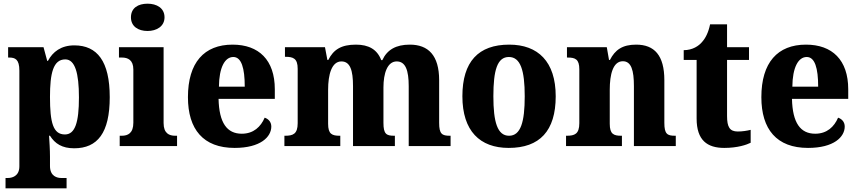

<svg xmlns="http://www.w3.org/2000/svg" viewBox="-20 -792 4656 1041"><path d="M10 229H341V173H312C291 173 251 165 251 108V58C251 20 248 -25 246 -56H251C278 -13 317 12 382 12C509 12 575 -72 575 -265C575 -460 507 -546 383 -546C311 -546 266 -511 240 -462H236L216 -536H24V-480H29C62 -480 85 -471 85 -409V110C85 165 43 173 23 173H10ZM332 -63C268 -63 251 -127 251 -266C251 -394 268 -470 334 -470C387 -470 408 -395 408 -264C408 -128 387 -63 332 -63Z M780 -624C829 -624 872 -649 872 -698C872 -749 829 -772 780 -772C729 -772 690 -749 690 -698C690 -649 729 -624 780 -624ZM629 0H940V-56H930C897 -56 867 -69 867 -125V-536H625V-480H641C673 -480 703 -467 703 -415V-127C703 -70 674 -56 640 -56H629Z M1252 10C1393 10 1451 -50 1451 -106C1451 -130 1436 -147 1415 -154C1394 -105 1355 -67 1291 -67C1211 -67 1168 -125 1165 -256H1470V-308C1470 -467 1383 -550 1241 -550C1087 -550 999 -453 999 -265C999 -91 1082 10 1252 10ZM1307 -322H1167C1168 -426 1199 -483 1245 -483C1289 -483 1307 -423 1307 -322Z M1522 0H1825V-56H1822C1780 -56 1759 -65 1759 -121V-306C1759 -387 1778 -459 1831 -459C1879 -459 1894 -410 1894 -325V0H2121V-56H2117C2075 -56 2059 -65 2059 -126V-318C2059 -394 2080 -459 2131 -459C2179 -459 2196 -410 2196 -325V0H2423V-56H2419C2377 -56 2361 -65 2361 -126V-357C2361 -492 2302 -550 2202 -550C2128 -550 2079 -523 2053 -466H2047C2025 -524 1979 -550 1910 -550C1830 -550 1788 -523 1760 -467H1755L1742 -536H1525V-484H1528C1570 -484 1594 -475 1594 -419V-124C1594 -65 1568 -56 1526 -56H1522Z M2738 10C2906 10 2993 -82 2993 -270C2993 -458 2897 -550 2741 -550C2574 -550 2487 -458 2487 -270C2487 -82 2582 10 2738 10ZM2740 -56C2677 -56 2655 -130 2655 -270C2655 -411 2676 -483 2739 -483C2802 -483 2825 -411 2825 -270C2825 -130 2803 -56 2740 -56Z M3049 0H3352V-56H3348C3307 -56 3286 -65 3286 -121V-306C3286 -387 3303 -460 3357 -460C3403 -460 3417 -410 3417 -325V0H3644V-56H3640C3598 -56 3582 -65 3582 -126V-357C3582 -492 3528 -550 3429 -550C3355 -550 3315 -522 3287 -467H3282L3270 -536H3054V-480H3058C3099 -480 3121 -471 3121 -416V-124C3121 -65 3095 -56 3053 -56H3049Z M3907 10C3979 10 4028 -7 4050 -18V-88C4030 -83 4005 -79 3980 -79C3936 -79 3922 -104 3922 -163V-467H4041V-536H3922V-660H3830C3821 -616 3805 -585 3787 -565C3769 -543 3735 -520 3687 -520V-467H3757V-149C3757 -31 3815 10 3907 10Z M4361 10C4502 10 4560 -50 4560 -106C4560 -130 4545 -147 4524 -154C4503 -105 4464 -67 4400 -67C4320 -67 4277 -125 4274 -256H4579V-308C4579 -467 4492 -550 4350 -550C4196 -550 4108 -453 4108 -265C4108 -91 4191 10 4361 10ZM4416 -322H4276C4277 -426 4308 -483 4354 -483C4398 -483 4416 -423 4416 -322Z"/></svg>

Font: Noto Serif Tamil SemiCondensed ExtraBold
Style: Regular
Weight: 800
Width: 4
Designer: Indian Type Foundry, Tom Grace, and the Monotype Design Team
Foundry: Monotype Imaging Inc.
Version: Version 2.004